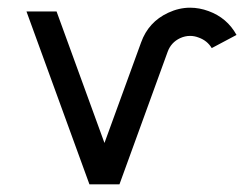

<svg xmlns="http://www.w3.org/2000/svg" viewBox="-20 -479 635 499"><path d="M290.5 0H212.4L48.8 -449.2H127L251.5 -107.4L346.7 -368.7Q365.7 -421.9 417 -445.8Q445.3 -459 474.1 -459Q498 -459 522 -450.2Q570.3 -432.6 594.7 -388.2L530.3 -354Q518.6 -373.5 496.6 -381.3Q485.4 -385.7 474.1 -385.7Q460.9 -385.7 448.2 -379.9Q424.3 -368.7 415.5 -343.8Z"/></svg>

Font: Catrinity
Style: Regular
Weight: 400
Designer: Alexander Lange
Foundry: High-Logic / Made with FontCreator
Version: Version 2.090;May 20, 2024;FontCreator 15.0.0.2974 64-bit